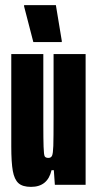

<svg xmlns="http://www.w3.org/2000/svg" viewBox="-20 -721 380 749"><path d="M24 -150V-510H149V-233Q149 -180 150 -148.5Q151 -117 154.5 -111Q158 -105 169 -105Q179 -105 183 -113.5Q187 -122 188 -152Q189 -182 189 -266V-510H314V0H194L190 -57H181Q166 8 101 8Q68 8 52 -6.5Q36 -21 30 -54Q24 -87 24 -150ZM110 -557 74 -696V-701H198L221 -562V-557Z"/></svg>

Font: Saira Ultra Condensed Black
Style: Regular
Weight: 900
Width: 1
Designer: Hector Gatti with collaboration of the Omnibus-Type team
Foundry: Omnibus-Type
Version: Version 1.001; ttfautohint (v1.8)